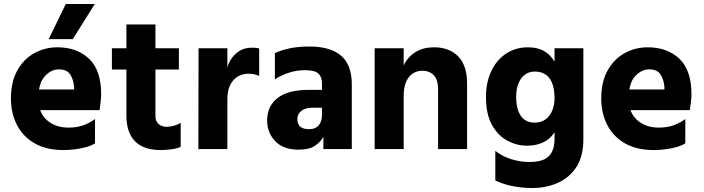

<svg xmlns="http://www.w3.org/2000/svg" viewBox="-20 -750 3543 966"><path d="M127 -196V-300H353Q353 -303 353 -306Q353 -309 353 -312Q350 -349 333.5 -375Q317 -401 275 -401Q237 -401 205 -366Q173 -331 173 -254Q173 -184 215.5 -146Q258 -108 324 -108Q369 -108 401.5 -120.5Q434 -133 458 -151V-29Q440 -17 412 -9.5Q384 -2 354.5 1.5Q325 5 299 5Q213 5 154 -29Q95 -63 65 -122Q35 -181 35 -254Q35 -338 67 -395.5Q99 -453 152.5 -482.5Q206 -512 269 -512Q367 -512 428 -454.5Q489 -397 489 -275Q489 -259 486 -235.5Q483 -212 481 -196ZM225 -553 311 -730H457L346 -553Z M616 -168V-627H762V-167Q762 -139 778.5 -125.5Q795 -112 818 -112Q835 -112 854 -117Q873 -122 889 -132V-11Q868 -2 839 1.5Q810 5 789 5Q702 5 659 -39.5Q616 -84 616 -168ZM543 -400V-507H880V-400Z M978 0 979 -507H1124V0ZM1284 -506V-368Q1269 -375 1255.5 -377Q1242 -379 1229 -379Q1198 -379 1174 -363.5Q1150 -348 1137 -320Q1124 -292 1124 -253L1115 -346Q1114 -391 1130 -428.5Q1146 -466 1176 -488Q1206 -510 1246 -510Q1256 -510 1265 -509.5Q1274 -509 1284 -506Z M1600 -171V-333Q1600 -362 1582 -379.5Q1564 -397 1515 -397Q1471 -397 1431.5 -383.5Q1392 -370 1363 -351V-482Q1386 -495 1431.5 -505.5Q1477 -516 1536 -516Q1643 -516 1696.5 -469.5Q1750 -423 1750 -325V0H1607V-62Q1595 -38 1566 -17.5Q1537 3 1481 3Q1405 3 1364.5 -40Q1324 -83 1324 -144Q1324 -215 1376 -256.5Q1428 -298 1536 -298H1617V-208H1553Q1516 -208 1496 -192Q1476 -176 1476 -151Q1476 -126 1490.5 -113Q1505 -100 1535 -100Q1567 -100 1583.5 -119.5Q1600 -139 1600 -171Z M1865 0V-507H2011V0ZM2184 0V-302Q2184 -349 2162.5 -371.5Q2141 -394 2104 -394Q2079 -394 2058 -381Q2037 -368 2024 -340Q2011 -312 2011 -268H1994Q1994 -275 1994 -289.5Q1994 -304 1994 -319Q1994 -334 1994 -339Q1994 -388 2014 -427Q2034 -466 2072 -489Q2110 -512 2164 -512Q2240 -512 2285 -466.5Q2330 -421 2330 -329V0Z M2472 158V9Q2506 36 2551 50.5Q2596 65 2644 65Q2689 65 2716.5 52.5Q2744 40 2757 14Q2770 -12 2770 -51V-507H2915V-49Q2915 37 2879.5 91Q2844 145 2785.5 170.5Q2727 196 2659 196Q2613 196 2564.5 187.5Q2516 179 2472 158ZM2637 -512Q2685 -512 2717.5 -493Q2750 -474 2770 -440Q2790 -406 2799 -359.5Q2808 -313 2808 -259Q2808 -258 2808 -256Q2808 -254 2808 -253Q2808 -173 2788 -120.5Q2768 -68 2728.5 -42.5Q2689 -17 2630 -17Q2580 -17 2532.5 -42.5Q2485 -68 2455 -122Q2425 -176 2425 -263Q2425 -334 2451 -390.5Q2477 -447 2525 -479.5Q2573 -512 2637 -512ZM2670 -133Q2703 -133 2725.5 -150Q2748 -167 2759 -195Q2770 -223 2770 -254Q2770 -303 2757.5 -333Q2745 -363 2723 -376.5Q2701 -390 2671 -390Q2642 -390 2621 -374.5Q2600 -359 2588.5 -330.5Q2577 -302 2577 -262Q2577 -220 2588 -191Q2599 -162 2619.5 -147.5Q2640 -133 2670 -133Z M3097 -196V-300H3323Q3323 -303 3323 -306Q3323 -309 3323 -312Q3320 -349 3303.5 -375Q3287 -401 3245 -401Q3207 -401 3175 -366Q3143 -331 3143 -254Q3143 -184 3185.5 -146Q3228 -108 3294 -108Q3339 -108 3371.5 -120.5Q3404 -133 3428 -151V-29Q3410 -17 3382 -9.5Q3354 -2 3324.5 1.5Q3295 5 3269 5Q3183 5 3124 -29Q3065 -63 3035 -122Q3005 -181 3005 -254Q3005 -338 3037 -395.5Q3069 -453 3122.5 -482.5Q3176 -512 3239 -512Q3337 -512 3398 -454.5Q3459 -397 3459 -275Q3459 -259 3456 -235.5Q3453 -212 3451 -196Z"/></svg>

Font: Hind Variable Light
Style: Regular
Weight: 300
Designer: Manushi Parikh, Satya Rajpurohit
Foundry: Indian Type Foundry
Version: Version 3.000